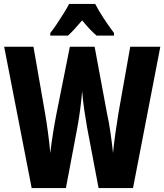

<svg xmlns="http://www.w3.org/2000/svg" viewBox="-20 -950 831 970"><path d="M790 -714 652 0H478L420 -306Q413 -346 406 -393Q399 -440 395 -490Q392 -451 385.5 -400.5Q379 -350 371 -307L313 0H140L1 -714H149L208 -376Q215 -336 222.5 -280Q230 -224 234 -177Q240 -229 249 -284Q258 -339 265 -374L333 -714H458L521 -375Q530 -336 538 -281Q546 -226 551 -177Q555 -220 562.5 -273.5Q570 -327 578 -376L638 -714ZM461 -930Q478 -897 502.5 -859.5Q527 -822 556 -783V-770H468Q437 -796 395 -847Q374 -822 355.5 -802Q337 -782 323 -770H234V-783Q249 -802 267.5 -829.5Q286 -857 303 -884.5Q320 -912 329 -930Z"/></svg>

Font: Noto Sans Thai ExtCond ExtBd
Style: Regular
Weight: 800
Width: 2
Designer: Monotype Design Team
Foundry: Monotype Imaging Inc.
Version: Version 2.002; ttfautohint (v1.8.4.7-5d5b)